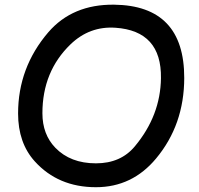

<svg xmlns="http://www.w3.org/2000/svg" viewBox="-20 -758 838 809"><path d="M466.3 -641.1Q357.4 -648.4 277.3 -571.3Q158.7 -457 158.7 -280.8Q158.7 -191.9 212.9 -135.7Q276.4 -69.8 384.3 -69.8Q488.8 -69.8 548.3 -141.6Q656.2 -271 658.2 -428.7Q661.1 -627.9 466.3 -641.1ZM460.4 -738.3Q756.8 -734.9 756.3 -429.2Q755.9 -231.9 637.7 -90.3Q537.1 30.8 384.3 30.8Q225.1 30.8 126.5 -78.1Q56.2 -155.8 56.2 -279.8Q56.2 -473.6 183.6 -622.1Q285.6 -740.2 460.4 -738.3Z"/></svg>

Font: Comic Relief LRS
Style: Regular
Weight: 400
Designer: Jeff Davis
Foundry: Loudifier
Version: Version 1.0